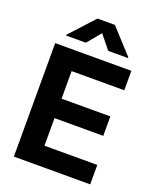

<svg xmlns="http://www.w3.org/2000/svg" viewBox="-166 -1025 922 1124"><g transform="rotate(20 294.5 -463.5)"><path d="M59.6 -707H534.2V-585.9H206.1V-414.1H509.8V-293H206.1V-121.1H535.2V0H59.6ZM297.9 -855.5 227.5 -770.5H104.5V-775.4L243.2 -926.8H351.6L490.2 -775.4V-770.5H367.2Z"/></g></svg>

Font: Pretendard
Style: Bold
Weight: 700
Designer: Base glyphs from Inter by Rasmus Andersson; Hangeul glyphs from Noto Sans CJK(Source Han Sans) by Jang Soo-young and Kan
Foundry: Kil Hyung-jin
Version: Version 1.309